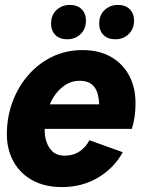

<svg xmlns="http://www.w3.org/2000/svg" viewBox="-20 -748 612 782"><path d="M232 14Q163 14 112.5 -13.5Q62 -41 35 -90Q8 -139 8 -201Q8 -271 31 -333Q54 -395 95.5 -442.5Q137 -490 193 -517Q249 -544 316 -544Q384 -544 432.5 -516Q481 -488 506.5 -439.5Q532 -391 532 -327Q532 -301 528.5 -274.5Q525 -248 517 -223H92L114 -323H430L380 -265Q382 -276 383 -288Q384 -300 384 -312Q384 -368 364.5 -393.5Q345 -419 304 -419Q265 -419 232.5 -392Q200 -365 181 -319Q162 -273 162 -218Q162 -174 182.5 -144Q203 -114 243 -114Q279 -114 305 -132Q331 -150 344 -177L480 -128Q445 -64 380 -25Q315 14 232 14ZM450 -588Q419 -588 401.5 -605.5Q384 -623 384 -652Q384 -687 406.5 -707.5Q429 -728 460 -728Q491 -728 508.5 -710.5Q526 -693 526 -664Q526 -630 504 -609Q482 -588 450 -588ZM254 -588Q223 -588 205.5 -605.5Q188 -623 188 -652Q188 -687 210.5 -707.5Q233 -728 264 -728Q295 -728 312.5 -710.5Q330 -693 330 -664Q330 -630 308 -609Q286 -588 254 -588Z"/></svg>

Font: Radio Canada Big
Style: Bold Italic
Weight: 700
Italic angle: -12°
Designer: Étienne Aubert Bonn
Foundry: Coppers and Brasses
Version: Version 1.001